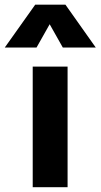

<svg xmlns="http://www.w3.org/2000/svg" viewBox="-66 -784 421 804"><path d="M71 0V-505H217V0ZM-46 -585 81.5 -764.5H208L335 -585H197L142 -682.5L87 -585Z"/></svg>

Font: Geologica Roman SemiBold
Style: Regular
Weight: 600
Designer: Sindre Bremnes, Frode Helland
Foundry: Monokrom Skriftforlag AS
Version: Version 1.010;gftools[0.9.28]